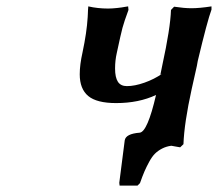

<svg xmlns="http://www.w3.org/2000/svg" viewBox="-20 -457 683 602"><path d="M238.8 -293Q252 -355 254.9 -402.8Q254.9 -405.3 255.4 -412.6Q255.9 -419.9 255.9 -424.8L256.8 -437Q286.6 -430.2 318.8 -430.2Q331.1 -430.2 346.9 -431.9Q362.8 -433.6 372.1 -435.5L381.8 -437L382.8 -425.8Q369.1 -388.7 364 -369.6Q358.9 -350.6 346.2 -291Q340.8 -267.6 340.8 -242.2Q340.8 -214.4 349.6 -200.7Q358.4 -187 377.9 -187Q402.3 -187 432.9 -197.8Q463.4 -208.5 488.8 -226.1L482.9 -223.1L488.8 -252Q514.2 -368.2 516.1 -425.8L525.9 -436Q557.6 -431.2 580.1 -431.2Q605.5 -431.2 643.1 -437V-426.8Q630.4 -393.1 600.1 -266.1Q600.1 -264.6 597.2 -250L581.1 -178.2Q557.6 -71.3 555.2 -4.9L544.9 4.9Q543.5 4.9 532.2 2.7Q521 0.5 517.1 0Q501.5 2 488.3 8.8Q475.1 15.6 465.8 24.9Q456.5 34.2 447.8 50.3Q439 66.4 432.9 80.6Q426.8 94.7 418.9 117.2L411.1 125H355L354 116.2L371.1 -17.1Q374.5 -37.6 418 -41Q442.4 -43.5 469.2 -159.2Q415 -133.8 344.2 -133.8Q283.2 -133.8 256.6 -156Q230 -178.2 230 -224.1Q230 -253.9 238.8 -293Z"/></svg>

Font: Linear Smooth
Style: Bold Italic
Weight: 700
Designer: Philipp H. Poll, Flanker
Foundry: Philipp H. Poll, reworked by Flanker
Version: Version 1.061 | FøM Fix